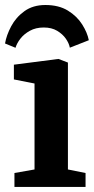

<svg xmlns="http://www.w3.org/2000/svg" viewBox="-34 -739 371 759"><path d="M145.4 -719.2Q198.4 -719.2 234.4 -697.1Q270.3 -675 290.8 -642.5Q311.3 -610 317.1 -580L242.1 -550.5Q238.8 -568.1 226.1 -586.3Q213.4 -604.4 191.8 -617.3Q170.1 -630.3 139 -630.3Q107.5 -630.3 84.1 -617.3Q60.7 -604.4 46.6 -586.1Q32.4 -567.7 27.3 -550.1L-14.1 -567.1Q-8.6 -599.7 10.2 -635.1Q29 -670.6 62.7 -694.9Q96.4 -719.2 145.4 -719.2ZM23.1 0V-55.1L102.5 -69.1V-408.9L20.9 -425V-483.3L197.2 -506L234.5 -491.7V-69.1L304.2 -55.1V0Z"/></svg>

Font: Faustina Light
Style: Regular
Weight: 300
Designer: Alfonso Garcia
Foundry: http://www.omnibus-type.com
Version: Version 1.200